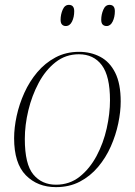

<svg xmlns="http://www.w3.org/2000/svg" viewBox="-20 -759 554 789"><path d="M210 10Q134 10 86 -39Q38 -88 38 -191Q38 -234 48.5 -282.5Q59 -331 80 -377.5Q101 -424 133 -462Q165 -500 208 -523Q251 -546 305 -546Q353 -546 392 -525.5Q431 -505 453.5 -460Q476 -415 476 -342Q476 -300 466 -252Q456 -204 435.5 -157.5Q415 -111 383 -73Q351 -35 308 -12.5Q265 10 210 10ZM210 0Q266 0 307.5 -33Q349 -66 377 -118.5Q405 -171 418.5 -231.5Q432 -292 432 -347Q432 -446 398.5 -491Q365 -536 304 -536Q250 -536 208.5 -503.5Q167 -471 139 -418.5Q111 -366 96.5 -305.5Q82 -245 82 -188Q82 -84 117 -42Q152 0 210 0ZM418 -652Q408 -652 402 -658Q396 -664 396 -678Q396 -699 404.5 -719Q413 -739 430 -739Q452 -739 452 -713Q452 -689 443 -670.5Q434 -652 418 -652ZM250 -652Q241 -652 235 -658Q229 -664 229 -678Q229 -699 237.5 -719Q246 -739 263 -739Q285 -739 285 -713Q285 -689 276 -670.5Q267 -652 250 -652Z"/></svg>

Font: Noto Serif Display ExtraLight
Style: Italic
Weight: 200
Italic angle: -12°
Designer: Monotype Design Team
Foundry: Monotype Imaging Inc.
Version: Version 2.009